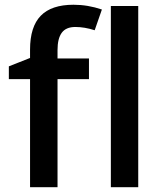

<svg xmlns="http://www.w3.org/2000/svg" viewBox="-20 -785 682 805"><path d="M353 -453.1H221.2V0H106V-453.1H17.1V-506.8L106 -542V-577.1Q106 -672.9 150.9 -719Q195.8 -765.1 288.1 -765.1Q348.6 -765.1 407.2 -745.1L377 -658.2Q334.5 -671.9 295.9 -671.9Q256.8 -671.9 239 -647.7Q221.2 -623.5 221.2 -575.2V-540H353ZM559.6 0H444.8V-759.8H559.6Z"/></svg>

Font: f1_18033          
Style: Regular
Weight: 600
Foundry: Ascender Corporation
Version: Version 1.10